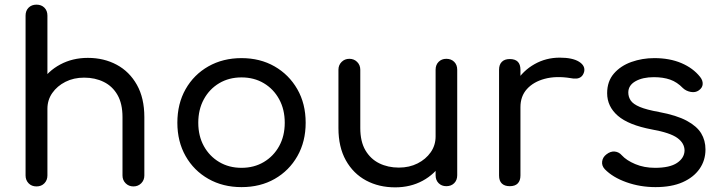

<svg xmlns="http://www.w3.org/2000/svg" viewBox="-20 -801 3096 826"><path d="M554 1Q534 1 520.5 -12.5Q507 -26 507 -46V-297Q507 -355 485.5 -392.5Q464 -430 426.5 -448.5Q389 -467 342 -467Q297 -467 261.5 -449Q226 -431 205 -401Q184 -371 184 -333H123Q124 -396 155 -445.5Q186 -495 239 -523.5Q292 -552 358 -552Q427 -552 482 -522.5Q537 -493 569 -436Q601 -379 601 -297V-46Q601 -26 587.5 -12.5Q574 1 554 1ZM137 1Q116 1 103 -12.5Q90 -26 90 -46V-500Q90 -521 103 -534Q116 -547 137 -547Q158 -547 171 -534Q184 -521 184 -500V-46Q184 -26 171 -12.5Q158 1 137 1ZM137 -207Q116 -207 103 -220.5Q90 -234 90 -254V-734Q90 -755 103 -768Q116 -781 137 -781Q158 -781 171 -768Q184 -755 184 -734V-254Q184 -234 171 -220.5Q158 -207 137 -207Z M1019 4Q939 4 876.5 -31.5Q814 -67 778.5 -129.5Q743 -192 743 -273Q743 -355 778.5 -417.5Q814 -480 876.5 -515.5Q939 -551 1019 -551Q1099 -551 1161 -515.5Q1223 -480 1259 -417.5Q1295 -355 1295 -273Q1295 -192 1259.5 -129.5Q1224 -67 1162 -31.5Q1100 4 1019 4ZM1019 -79Q1073 -79 1115 -104Q1157 -129 1181 -172.5Q1205 -216 1205 -273Q1205 -330 1181 -374Q1157 -418 1115 -443Q1073 -468 1019 -468Q965 -468 923 -443Q881 -418 857 -374Q833 -330 833 -273Q833 -216 857 -172.5Q881 -129 923 -104Q965 -79 1019 -79Z M1680 5Q1610 5 1555 -24.5Q1500 -54 1468 -111Q1436 -168 1436 -250V-501Q1436 -521 1449.5 -534.5Q1463 -548 1483 -548Q1503 -548 1516.5 -534.5Q1530 -521 1530 -501V-250Q1530 -192 1552 -154.5Q1574 -117 1611.5 -98.5Q1649 -80 1696 -80Q1741 -80 1776.5 -98Q1812 -116 1833 -146Q1854 -176 1854 -214H1914Q1913 -152 1882 -102Q1851 -52 1798.5 -23.5Q1746 5 1680 5ZM1900 0Q1880 0 1867 -13Q1854 -26 1854 -47V-501Q1854 -522 1867 -535Q1880 -548 1900 -548Q1921 -548 1934 -535Q1947 -522 1947 -501V-47Q1947 -26 1934 -13Q1921 0 1900 0Z M2170 -340Q2171 -401 2200.5 -449Q2230 -497 2279.5 -525Q2329 -553 2388 -553Q2443 -553 2471 -535.5Q2499 -518 2493 -492Q2489 -478 2480.5 -471Q2472 -464 2460 -463Q2448 -462 2434 -465Q2372 -475 2323.5 -462Q2275 -449 2247 -418Q2219 -387 2219 -340ZM2173 0Q2151 0 2139 -11.5Q2127 -23 2127 -46V-501Q2127 -523 2139 -535Q2151 -547 2173 -547Q2196 -547 2207.5 -535.5Q2219 -524 2219 -501V-46Q2219 -24 2207.5 -12Q2196 0 2173 0Z M2800 4Q2734 4 2675 -17Q2616 -38 2582 -73Q2568 -88 2570.5 -106.5Q2573 -125 2589 -137Q2607 -151 2625 -149Q2643 -147 2655 -133Q2675 -111 2713 -95Q2751 -79 2798 -79Q2861 -79 2892.5 -100Q2924 -121 2925 -153Q2925 -185 2894 -207.5Q2863 -230 2785 -244Q2684 -263 2638 -303Q2592 -343 2592 -400Q2592 -451 2621 -484.5Q2650 -518 2696.5 -534.5Q2743 -551 2795 -551Q2861 -551 2911.5 -529.5Q2962 -508 2992 -470Q3004 -455 3003 -439Q3002 -423 2986 -412Q2972 -402 2952 -405.5Q2932 -409 2918 -422Q2893 -448 2863 -458.5Q2833 -469 2793 -469Q2745 -469 2714 -451.5Q2683 -434 2683 -403Q2683 -384 2693.5 -368.5Q2704 -353 2732.5 -341Q2761 -329 2816 -319Q2891 -305 2934.5 -281.5Q2978 -258 2996.5 -227.5Q3015 -197 3015 -158Q3015 -111 2989.5 -74.5Q2964 -38 2916.5 -17Q2869 4 2800 4Z"/></svg>

Font: Comfortaa SemiBold
Style: Regular
Weight: 600
Designer: Johan Aakerlund
Foundry: Johan Aakerlund
Version: Version 3.104; ttfautohint (v1.8.1.43-b0c9)